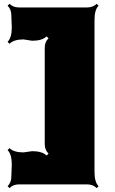

<svg xmlns="http://www.w3.org/2000/svg" viewBox="-20 -796 592 985"><path d="M40.5 -655.3 38.1 -718.3Q38.1 -747.6 19 -766.6L28.8 -776.4Q47.4 -757.8 77.6 -757.8H427.2Q457 -757.8 476.1 -776.4L485.8 -766.6Q464.8 -746.1 464.8 -692.4V85Q464.8 138.7 485.8 159.2L476.1 168.9Q456.5 149.9 427.2 149.9H77.6Q47.9 149.9 28.8 168.9L19 159.2Q38.1 140.1 38.1 110.4L40.5 47.9Q40.5 -4.4 19 -25.9L28.8 -36.1Q50.3 -14.2 100.6 -14.2L145 -20.5Q196.3 -20.5 218.8 2L229 -7.8Q209.5 -26.9 209.5 -56.6V-551.3Q209.5 -580.6 229 -599.6L218.8 -609.4Q196.3 -586.9 145 -586.9L100.6 -593.8Q50.8 -593.8 28.8 -571.3L19 -581.5Q40.5 -603 40.5 -655.3Z"/></svg>

Font: Nosifer
Style: Regular
Weight: 400
Version: Version 001.002